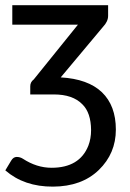

<svg xmlns="http://www.w3.org/2000/svg" viewBox="-26 -527 491 726"><path d="M88.4 -200.7Q88.4 -216.8 101.6 -226.6L268.6 -433.6H20.5V-507.3H382.8V-467.3Q382.8 -445.8 363.8 -425.8L203.6 -234.4Q306.6 -228.5 359.4 -178.2Q412.1 -127.4 412.1 -37.1Q412.1 53.2 347.7 115.7Q283.2 178.2 174.3 178.7Q65.4 179.2 -5.9 117.2L16.1 80.6Q24.4 66.4 37.1 66.4Q49.8 66.4 60.5 73.2Q112.8 107.4 168.9 107.4Q274.9 107.4 308.1 23.9Q318.4 -2.9 318.4 -35.2Q317.9 -101.1 285.2 -132.8Q249 -169.9 177.7 -169.9H88.4Z"/></svg>

Font: Lato-Medium
Style: Regular
Weight: 500
Designer: Lukasz Dziedzic
Foundry: tyPoland Lukasz Dziedzic
Version: Version 2.006; 2014-01-15